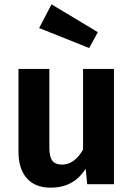

<svg xmlns="http://www.w3.org/2000/svg" viewBox="-20 -847 614 883"><path d="M504 0H381L374 -71Q346 -27 306 -5.5Q266 16 213 16Q141 16 103 -27.5Q65 -71 65 -149V-530H207V-167Q207 -125 221 -107.5Q235 -90 265 -90Q322 -90 362 -159V-530H504ZM430 -699 390 -626 160 -718 217 -827Z"/></svg>

Font: Wolseley Sans SemiBold
Style: Regular
Weight: 600
Designer: Carrois Corporate & Edenspiekermann AG
Foundry: Carrois Corporate GbR & Edenspiekermann AG
Version: Version 4.202